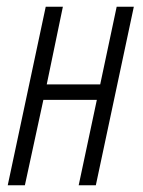

<svg xmlns="http://www.w3.org/2000/svg" viewBox="-20 -551 426 571"><path d="M54 0 109 -254H268L214 0H265L378 -531H327L278 -300H119L167 -531H116L3 0Z"/></svg>

Font: Noto Sans Display Condensed Light
Style: Italic
Weight: 300
Width: 3
Designer: Monotype Design team
Foundry: Monotype Imaging Inc.
Version: 1.000